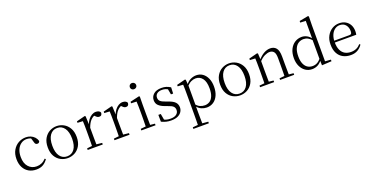

<svg xmlns="http://www.w3.org/2000/svg" viewBox="-31 -1797 5916 3052"><g transform="rotate(-20 2927.5 -271.0)"><path d="M294 14Q222 14 167 -17.5Q112 -49 81 -108.5Q50 -168 50 -250Q50 -338 86.5 -400Q123 -462 181 -494Q239 -526 306 -526Q349 -526 386 -510.5Q423 -495 450 -466.5Q477 -438 488 -399Q480 -366 449 -366Q430 -366 419 -376Q408 -386 403 -408L377 -495L423 -456Q392 -478 364.5 -486.5Q337 -495 308 -495Q256 -495 214.5 -466Q173 -437 149 -384Q125 -331 125 -258Q125 -151 178.5 -91.5Q232 -32 316 -32Q361 -32 400.5 -49.5Q440 -67 474 -104L490 -91Q457 -42 410.5 -14Q364 14 294 14Z M825 14Q762 14 706 -15.5Q650 -45 615.5 -105Q581 -165 581 -255Q581 -345 616.5 -405.5Q652 -466 708 -496Q764 -526 825 -526Q888 -526 944 -496Q1000 -466 1035.5 -405.5Q1071 -345 1071 -255Q1071 -165 1035.5 -105Q1000 -45 944.5 -15.5Q889 14 825 14ZM825 -16Q903 -16 948 -77.5Q993 -139 993 -254Q993 -369 948 -432Q903 -495 825 -495Q748 -495 703 -432Q658 -369 658 -254Q658 -139 703 -77.5Q748 -16 825 -16Z M1164 0V-27L1274 -39H1306L1419 -27V0ZM1249 0Q1250 -24 1250.5 -65Q1251 -106 1251.5 -150Q1252 -194 1252 -227V-285Q1252 -337 1251.5 -378Q1251 -419 1249 -456L1159 -461V-486L1303 -523L1316 -515L1322 -375V-374V-227Q1322 -194 1322.5 -150Q1323 -106 1323.5 -65Q1324 -24 1325 0ZM1322 -318 1302 -369H1318Q1334 -416 1361 -451.5Q1388 -487 1421.5 -506.5Q1455 -526 1490 -526Q1518 -526 1539.5 -515.5Q1561 -505 1568 -486Q1567 -461 1555.5 -447Q1544 -433 1519 -433Q1502 -433 1487.5 -441.5Q1473 -450 1456 -468L1433 -488H1481Q1426 -475 1387.5 -434.5Q1349 -394 1322 -318Z M1617 0V-27L1727 -39H1759L1872 -27V0ZM1702 0Q1703 -24 1703.5 -65Q1704 -106 1704.5 -150Q1705 -194 1705 -227V-285Q1705 -337 1704.5 -378Q1704 -419 1702 -456L1612 -461V-486L1756 -523L1769 -515L1775 -375V-374V-227Q1775 -194 1775.5 -150Q1776 -106 1776.5 -65Q1777 -24 1778 0ZM1775 -318 1755 -369H1771Q1787 -416 1814 -451.5Q1841 -487 1874.5 -506.5Q1908 -526 1943 -526Q1971 -526 1992.5 -515.5Q2014 -505 2021 -486Q2020 -461 2008.5 -447Q1997 -433 1972 -433Q1955 -433 1940.5 -441.5Q1926 -450 1909 -468L1886 -488H1934Q1879 -475 1840.5 -434.5Q1802 -394 1775 -318Z M2071 0V-27L2182 -38H2206L2312 -27V0ZM2157 0Q2158 -24 2159 -65Q2160 -106 2160.5 -150Q2161 -194 2161 -227V-285Q2161 -335 2160 -377.5Q2159 -420 2157 -457L2066 -461V-487L2221 -523L2233 -515L2231 -378V-227Q2231 -194 2231.5 -150Q2232 -106 2232.5 -65Q2233 -24 2234 0ZM2187 -655Q2165 -655 2149.5 -669.5Q2134 -684 2134 -707Q2134 -730 2149.5 -745Q2165 -760 2187 -760Q2209 -760 2225.5 -745Q2242 -730 2242 -707Q2242 -684 2225.5 -669.5Q2209 -655 2187 -655Z M2574 14Q2527 14 2489.5 4.5Q2452 -5 2411 -24L2410 -140H2451L2473 -17L2439 -19V-55Q2467 -37 2497.5 -27Q2528 -17 2573 -17Q2641 -17 2675 -44.5Q2709 -72 2709 -115Q2709 -152 2686 -175.5Q2663 -199 2601 -219L2550 -238Q2490 -260 2455 -293.5Q2420 -327 2420 -382Q2420 -443 2466.5 -484.5Q2513 -526 2601 -526Q2645 -526 2679.5 -515.5Q2714 -505 2751 -482L2747 -378H2710L2689 -490L2718 -486V-454Q2688 -475 2659.5 -484.5Q2631 -494 2600 -494Q2542 -494 2512.5 -468.5Q2483 -443 2483 -403Q2483 -365 2507.5 -342.5Q2532 -320 2586 -302L2635 -284Q2711 -257 2742.5 -222Q2774 -187 2774 -135Q2774 -95 2751.5 -60.5Q2729 -26 2685 -6Q2641 14 2574 14Z M2857 260V233L2969 223H2998L3119 233V260ZM2945 260Q2946 227 2946.5 187.5Q2947 148 2947.5 106.5Q2948 65 2948 30V-282Q2948 -334 2947.5 -376.5Q2947 -419 2945 -456L2854 -461V-486L2998 -523L3011 -515L3017 -430L3019 -425V-79L3018 -70V30Q3018 64 3018.5 105.5Q3019 147 3019.5 187Q3020 227 3021 260ZM3176 14Q3133 14 3087.5 -5Q3042 -24 3004 -76H2991L3003 -107Q3043 -63 3079.5 -46.5Q3116 -30 3159 -30Q3203 -30 3239.5 -52.5Q3276 -75 3298 -126Q3320 -177 3320 -259Q3320 -372 3276.5 -427.5Q3233 -483 3163 -483Q3124 -483 3085 -464.5Q3046 -446 3000 -393L2990 -422H3002Q3041 -478 3090 -502Q3139 -526 3188 -526Q3250 -526 3296 -493.5Q3342 -461 3369 -401.5Q3396 -342 3396 -261Q3396 -176 3368 -114Q3340 -52 3290.5 -19Q3241 14 3176 14Z M3741 14Q3678 14 3622 -15.5Q3566 -45 3531.5 -105Q3497 -165 3497 -255Q3497 -345 3532.5 -405.5Q3568 -466 3624 -496Q3680 -526 3741 -526Q3804 -526 3860 -496Q3916 -466 3951.5 -405.5Q3987 -345 3987 -255Q3987 -165 3951.5 -105Q3916 -45 3860.5 -15.5Q3805 14 3741 14ZM3741 -16Q3819 -16 3864 -77.5Q3909 -139 3909 -254Q3909 -369 3864 -432Q3819 -495 3741 -495Q3664 -495 3619 -432Q3574 -369 3574 -254Q3574 -139 3619 -77.5Q3664 -16 3741 -16Z M4080 0V-27L4189 -38H4215L4318 -27V0ZM4165 0Q4166 -24 4166.5 -65Q4167 -106 4167.5 -150Q4168 -194 4168 -227V-285Q4168 -337 4167.5 -378Q4167 -419 4165 -456L4075 -461V-486L4219 -523L4232 -515L4238 -398V-396V-227Q4238 -194 4238.5 -150Q4239 -106 4239.5 -65Q4240 -24 4241 0ZM4419 0V-27L4527 -38H4554L4657 -27V0ZM4504 0Q4505 -24 4505.5 -64.5Q4506 -105 4506.5 -149Q4507 -193 4507 -227V-339Q4507 -415 4481.5 -445Q4456 -475 4411 -475Q4377 -475 4329 -453.5Q4281 -432 4225 -370L4215 -402H4224Q4279 -467 4333 -496.5Q4387 -526 4440 -526Q4504 -526 4540 -483Q4576 -440 4576 -338V-227Q4576 -193 4576.5 -149Q4577 -105 4577.5 -64.5Q4578 -24 4579 0Z M4959 14Q4896 14 4847 -19.5Q4798 -53 4770 -112.5Q4742 -172 4742 -249Q4742 -335 4772.5 -397Q4803 -459 4855.5 -492.5Q4908 -526 4973 -526Q5015 -526 5056.5 -505Q5098 -484 5135 -434H5145L5133 -406Q5095 -447 5061.5 -465Q5028 -483 4988 -483Q4941 -483 4902.5 -459Q4864 -435 4841 -384Q4818 -333 4818 -251Q4818 -176 4839.5 -126.5Q4861 -77 4898 -53.5Q4935 -30 4982 -30Q5025 -30 5060 -49Q5095 -68 5132 -112L5143 -83H5134Q5100 -33 5055.5 -9.5Q5011 14 4959 14ZM5124 9 5121 -91V-93V-425L5123 -434V-743L5031 -747V-774L5179 -802L5194 -793L5191 -643V-34L5288 -27V0Z M5614 14Q5542 14 5485 -15.5Q5428 -45 5396 -105Q5364 -165 5364 -254Q5364 -337 5397.5 -398Q5431 -459 5486 -492.5Q5541 -526 5606 -526Q5669 -526 5714.5 -499Q5760 -472 5784 -426Q5808 -380 5808 -321Q5808 -285 5802 -261H5398V-292H5697Q5722 -292 5730.5 -305Q5739 -318 5739 -346Q5739 -410 5704 -452.5Q5669 -495 5604 -495Q5558 -495 5520.5 -467Q5483 -439 5461 -387.5Q5439 -336 5439 -266Q5439 -185 5463.5 -133Q5488 -81 5531.5 -56.5Q5575 -32 5632 -32Q5685 -32 5725 -50.5Q5765 -69 5796 -105L5811 -91Q5778 -42 5729.5 -14Q5681 14 5614 14Z"/></g></svg>

Font: Noto Serif SC ExtraLight Light
Style: Regular
Weight: 300
Version: Version 2.002-H1;hotconv 1.1.0;makeotfexe 2.6.0